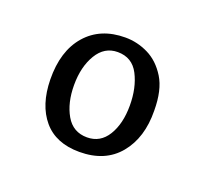

<svg xmlns="http://www.w3.org/2000/svg" viewBox="-63 -699 481 436"><g transform="rotate(20 177.5 -481.0)"><path d="M174 -621Q203 -621 229.5 -608Q256 -595 274 -566Q292 -537 292 -487Q293 -422 259.5 -381.5Q226 -341 164 -341Q107 -341 77 -376.5Q47 -412 46 -473Q45 -542 79.5 -581.5Q114 -621 174 -621ZM169 -584Q137 -584 119 -554Q101 -524 101 -480Q101 -437 118 -407.5Q135 -378 169 -378Q201 -378 218.5 -406.5Q236 -435 236 -479Q236 -522 220 -553Q204 -584 169 -584Z"/></g></svg>

Font: Karma Variable Light
Style: Regular
Weight: 300
Designer: Joana Correia
Foundry: Indian Type Foundry
Version: Version 3.000